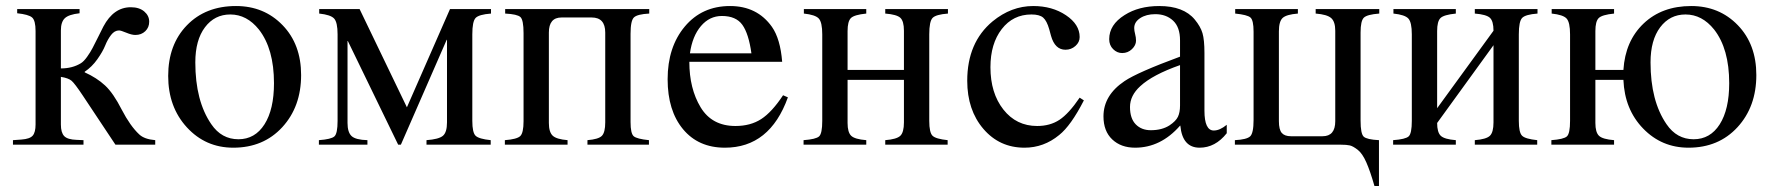

<svg xmlns="http://www.w3.org/2000/svg" viewBox="-20 -480 5882 637"><path d="M495 0H363L254 -164Q228 -203 217.5 -212Q207 -221 182 -225V-67Q182 -40 193 -28.5Q204 -17 234 -16L257 -15V0H23V-15L51 -17Q79 -19 88.5 -30Q98 -41 98 -67V-377Q98 -412 86.5 -422Q75 -432 37 -436V-450H244V-436Q208 -432 195 -419.5Q182 -407 182 -379V-253Q220 -253 248 -270Q258 -276 269 -291.5Q280 -307 287 -320.5Q294 -334 306 -358Q318 -382 323 -392Q357 -456 414 -456Q442 -456 458.5 -442Q475 -428 475 -408Q475 -389 462 -376.5Q449 -364 429 -364Q417 -364 399 -371.5Q381 -379 375 -379Q360 -379 348.5 -364Q337 -349 329 -329Q321 -309 303 -283.5Q285 -258 261 -242V-240Q301 -222 328.5 -196.5Q356 -171 384 -116Q412 -62 442 -34Q459 -18 495 -15Z M979 -231Q979 -126 916.5 -58Q854 10 754 10Q662 10 600 -57.5Q538 -125 538 -228Q538 -332 600 -396Q662 -460 763 -460Q856 -460 917.5 -396.5Q979 -333 979 -231ZM889 -204Q889 -318 839 -382Q799 -432 744 -432Q692 -432 660 -389.5Q628 -347 628 -273Q628 -145 681 -68Q715 -18 771 -18Q826 -18 857.5 -67.5Q889 -117 889 -204Z M1609 -450V-435Q1569 -432 1558 -420.5Q1547 -409 1547 -366V-79Q1547 -40 1558 -29.5Q1569 -19 1608 -15V0H1395V-15Q1436 -18 1449.5 -29.5Q1463 -41 1463 -74V-348H1462L1310 0H1301L1134 -344H1133V-72Q1133 -41 1146.5 -28.5Q1160 -16 1199 -15V0H1038V-15Q1079 -18 1089.5 -27.5Q1100 -37 1100 -79V-366Q1100 -406 1088.5 -418.5Q1077 -431 1039 -435V-450H1173L1330 -124L1473 -450Z M2134 -450V-435Q2095 -433 2083.5 -422.5Q2072 -412 2072 -368V-75Q2072 -37 2082.5 -28Q2093 -19 2133 -15V0H1929V-15Q1966 -18 1977 -29.5Q1988 -41 1988 -74V-372Q1988 -422 1943 -422H1843Q1801 -422 1801 -372V-72Q1801 -42 1813.5 -30Q1826 -18 1863 -15V0H1655V-15Q1695 -18 1706 -28.5Q1717 -39 1717 -78V-370Q1717 -414 1706.5 -423.5Q1696 -433 1656 -435V-450Z M2578 -164 2594 -157Q2534 10 2385 10Q2297 10 2246 -51.5Q2195 -113 2195 -217Q2195 -324 2252 -392Q2309 -460 2402 -460Q2492 -460 2541 -391Q2569 -351 2575 -275H2267Q2267 -186 2304.5 -124Q2342 -62 2420 -62Q2470 -62 2505.5 -85Q2541 -108 2578 -164ZM2269 -303H2473Q2464 -368 2443 -397.5Q2422 -427 2375 -427Q2334 -427 2305.5 -393.5Q2277 -360 2269 -303Z M3125 -450V-435Q3085 -432 3074 -420.5Q3063 -409 3063 -366V-79Q3063 -40 3074 -29.5Q3085 -19 3124 -15V0H2917V-15Q2955 -18 2967 -29.5Q2979 -41 2979 -74V-215H2792V-72Q2792 -41 2804 -29.5Q2816 -18 2854 -15V0H2646V-15Q2687 -18 2697.5 -27.5Q2708 -37 2708 -79V-366Q2708 -406 2696.5 -418.5Q2685 -431 2647 -435V-450H2854V-435Q2814 -431 2803 -420Q2792 -409 2792 -377V-248H2979V-378Q2979 -410 2967 -421Q2955 -432 2917 -435V-450Z M3562 -156 3576 -147Q3533 -63 3494 -32Q3443 10 3379 10Q3296 10 3242.5 -52.5Q3189 -115 3189 -212Q3189 -339 3273 -409Q3335 -460 3408 -460Q3471 -460 3516.5 -429.5Q3562 -399 3562 -357Q3562 -340 3548 -327.5Q3534 -315 3515 -315Q3480 -315 3467 -361L3461 -383Q3453 -411 3441 -421.5Q3429 -432 3402 -432Q3341 -432 3303.5 -383.5Q3266 -335 3266 -257Q3266 -171 3309 -116.5Q3352 -62 3421 -62Q3464 -62 3495 -82.5Q3526 -103 3562 -156Z M4050 -66V-38Q4012 10 3960 10Q3903 10 3896 -63H3895Q3831 10 3746 10Q3699 10 3670 -17.5Q3641 -45 3641 -94Q3641 -164 3711 -211Q3754 -240 3895 -292V-346Q3895 -390 3872 -411.5Q3849 -433 3813 -433Q3783 -433 3763 -420Q3743 -407 3743 -387Q3743 -378 3746 -367Q3749 -356 3749 -345Q3749 -330 3735.5 -317Q3722 -304 3703 -304Q3686 -304 3673 -317Q3660 -330 3660 -350Q3660 -398 3711 -430Q3758 -460 3826 -460Q3907 -460 3944 -415Q3963 -392 3969.5 -370Q3976 -348 3976 -304V-113Q3976 -47 4007 -47Q4027 -47 4050 -66ZM3895 -130V-264Q3804 -232 3763 -194Q3729 -163 3729 -125Q3729 -87 3748 -67.5Q3767 -48 3798 -48Q3835 -48 3860 -64Q3881 -78 3888 -92.5Q3895 -107 3895 -130Z M4556 -450V-435Q4516 -432 4505 -421.5Q4494 -411 4494 -372V-80Q4494 -36 4504.5 -26.5Q4515 -17 4555 -15V137H4540Q4526 88 4513 58.5Q4500 29 4484.5 17Q4469 5 4458.5 2.5Q4448 0 4428 0H4077V-15Q4116 -17 4127.5 -27.5Q4139 -38 4139 -82V-375Q4139 -413 4128.5 -422Q4118 -431 4078 -435V-450H4286V-435Q4248 -432 4235.5 -420.5Q4223 -409 4223 -376V-78Q4223 -50 4232.5 -39Q4242 -28 4263 -28H4368Q4410 -28 4410 -78V-378Q4410 -408 4396.5 -420Q4383 -432 4345 -435V-450Z M5081 -450V-435Q5041 -432 5030 -420.5Q5019 -409 5019 -366V-79Q5019 -40 5030 -29.5Q5041 -19 5080 -15V0H4873V-15Q4911 -18 4923 -29.5Q4935 -41 4935 -74V-330L4748 -72Q4748 -41 4760 -29.5Q4772 -18 4810 -15V0H4602V-15Q4643 -18 4653.5 -27.5Q4664 -37 4664 -79V-366Q4664 -406 4652.5 -418.5Q4641 -431 4603 -435V-450H4810V-435Q4770 -431 4759 -420Q4748 -409 4748 -377V-121L4935 -378Q4935 -410 4923 -421Q4911 -432 4873 -435V-450Z M5273 -248H5366Q5372 -344 5433 -402Q5494 -460 5591 -460Q5684 -460 5745.5 -396.5Q5807 -333 5807 -231Q5807 -126 5744.5 -58Q5682 10 5582 10Q5493 10 5431.5 -53.5Q5370 -117 5366 -215H5273V-72Q5273 -41 5285 -29.5Q5297 -18 5335 -15V0H5127V-15Q5168 -18 5178.5 -27.5Q5189 -37 5189 -79V-366Q5189 -406 5177.5 -418.5Q5166 -431 5128 -435V-450H5335V-435Q5295 -431 5284 -420Q5273 -409 5273 -377ZM5717 -204Q5717 -318 5667 -382Q5627 -432 5572 -432Q5520 -432 5488 -389.5Q5456 -347 5456 -273Q5456 -145 5509 -68Q5543 -18 5599 -18Q5654 -18 5685.5 -67.5Q5717 -117 5717 -204Z"/></svg>

Font: STIX Math
Style: Regular
Weight: 400
Designer: MicroPress Inc., with final additions and corrections provided by Coen Hoffman, Elsevier (retired)
Version: Version 1.1.1